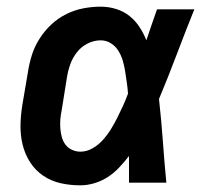

<svg xmlns="http://www.w3.org/2000/svg" viewBox="-20 -548 640 576"><path d="M221 8Q190 8 161.5 1.5Q133 -5 109.5 -21Q86 -37 70.5 -61Q55 -85 48 -113.5Q41 -142 41.5 -172Q42 -202 47 -233L64 -333Q68 -359 76 -384Q84 -409 99 -432.5Q114 -456 134.5 -475Q155 -494 179.5 -506Q204 -518 230 -523Q256 -528 282 -528Q306 -528 328.5 -521Q351 -514 368.5 -500Q386 -486 398.5 -467Q411 -448 419 -427Q427 -451 435 -474Q443 -497 451 -520H563Q536 -453 510.5 -385.5Q485 -318 457 -251Q464 -188 468.5 -125.5Q473 -63 479 0H367Q367 -20 367 -40Q367 -60 367 -80Q353 -62 337.5 -45.5Q322 -29 303.5 -17Q285 -5 263.5 1.5Q242 8 221 8ZM221 -93Q240 -93 257.5 -103Q275 -113 288.5 -128Q302 -143 312.5 -160Q323 -177 332 -195Q341 -213 349 -230.5Q357 -248 364 -267Q363 -283 360.5 -300Q358 -317 355.5 -333.5Q353 -350 348.5 -365.5Q344 -381 335.5 -395Q327 -409 313 -418Q299 -427 282 -427Q262 -427 243 -417.5Q224 -408 211 -391.5Q198 -375 191 -355.5Q184 -336 181 -317L165 -217Q162 -203 161 -189.5Q160 -176 161 -162.5Q162 -149 165.5 -136.5Q169 -124 176.5 -114Q184 -104 196 -98.5Q208 -93 221 -93Z"/></svg>

Font: Iosevka Aile Oblique
Style: Bold
Weight: 700
Italic angle: -9°
Designer: Belleve Invis
Foundry: Belleve Invis
Version: Version 31.1.0; ttfautohint (v1.8.4)